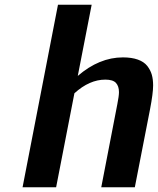

<svg xmlns="http://www.w3.org/2000/svg" viewBox="-20 -790 666 810"><path d="M475.1 -351.1Q481.9 -385.3 481.9 -401.4Q481.9 -426.3 469.2 -440.2Q456.5 -454.1 424.3 -454.1Q357.4 -454.1 293.9 -396.5L216.8 0H75.2L224.6 -770H366.7L308.1 -469.7Q398.9 -547.9 498.5 -547.9Q535.6 -547.9 561.5 -538.6Q587.4 -529.3 601.1 -512Q614.7 -494.6 620.4 -474.9Q626 -455.1 626 -429.7Q626 -396.5 612.8 -328.1L548.8 0H407.2Z"/></svg>

Font: Aurulent Sans
Style: BoldItalic
Weight: 700
Italic angle: -11°
Version: Version 2007.05.04